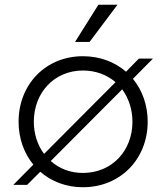

<svg xmlns="http://www.w3.org/2000/svg" viewBox="-20 -776 698 806"><path d="M473 -756H393L295 -600H356ZM328 10C486 10 600 -109 600 -265C600 -335 577 -398 538 -445L622 -530H563L509 -475C462 -516 399 -540 328 -540C172 -540 58 -422 58 -265C58 -195 81 -132 120 -85L36 0H94L149 -55C196 -14 258 10 328 10ZM122 -265C122 -388 209 -480 328 -480C382 -480 429 -462 465 -431L165 -130C138 -166 122 -213 122 -265ZM328 -50C275 -50 229 -68 193 -100L493 -401C520 -364 536 -317 536 -265C536 -143 450 -50 328 -50Z"/></svg>

Font: Roundo
Style: Regular
Weight: 400
Designer: Shiva Nallaperumal
Foundry: Indian Type Foundry
Version: Version 2.000